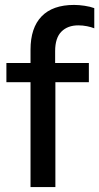

<svg xmlns="http://www.w3.org/2000/svg" viewBox="-20 -760 403 780"><path d="M104 0V-426H6V-504H104V-558Q104 -647 149 -693.5Q194 -740 281 -740Q301 -740 324 -736.5Q347 -733 363 -727V-645Q351 -650 333.5 -653.5Q316 -657 298 -657Q255 -657 229.5 -631.5Q204 -606 204 -552V-504H341V-426H205V0Z"/></svg>

Font: Mulish SemiBold
Style: Regular
Weight: 600
Designer: Vernon Adams
Foundry: Vernon Adams
Version: Version 3.603; ttfautohint (v1.8.3)